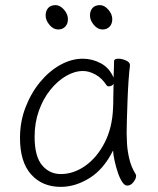

<svg xmlns="http://www.w3.org/2000/svg" viewBox="-20 -713 615 749"><path d="M380 -598Q361 -598 346 -616Q331 -634 331 -652Q331 -671 341 -682Q351 -693 370 -693Q387 -693 402.5 -675.5Q418 -658 418 -638Q418 -620 407.5 -609Q397 -598 380 -598ZM207 -598Q188 -598 173 -616Q158 -634 158 -652Q158 -671 168 -682Q178 -693 197 -693Q214 -693 229.5 -675.5Q245 -658 245 -638Q245 -620 234.5 -609Q224 -598 207 -598ZM487 -457Q484 -435 481.5 -398.5Q479 -362 477.5 -321.5Q476 -281 475 -246Q474 -211 474 -193Q474 -180 475.5 -152.5Q477 -125 484.5 -93Q492 -61 509 -34Q511 -30 511 -27Q511 -16 500.5 -2.5Q490 11 476 11Q466 11 456.5 -3.5Q447 -18 439.5 -40.5Q432 -63 427 -86Q422 -109 421 -126Q385 -53 329.5 -18.5Q274 16 217 16Q145 16 101.5 -32.5Q58 -81 58 -175Q58 -238 79.5 -294Q101 -350 136.5 -393Q172 -436 215.5 -460Q259 -484 303 -484Q340 -484 373.5 -466Q407 -448 423 -410Q424 -433 424.5 -450.5Q425 -468 425 -475Q425 -484 442 -484Q456 -484 471.5 -477Q487 -470 487 -459ZM423 -386Q421 -382 415.5 -379Q410 -376 405 -376Q399 -376 396 -380Q377 -409 352 -422.5Q327 -436 304 -436Q271 -436 237.5 -416.5Q204 -397 176 -362Q148 -327 131.5 -280.5Q115 -234 115 -180Q115 -103 144 -68.5Q173 -34 217 -34Q267 -34 312.5 -66Q358 -98 388 -156Q418 -214 421 -291Q422 -306 422 -333.5Q422 -361 423 -386Z"/></svg>

Font: Moon Stars Kai T Light
Style: Regular
Weight: 300
Designer: GuiWonder
Version: Version 1.101